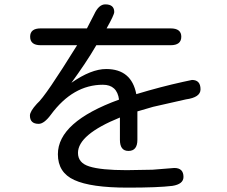

<svg xmlns="http://www.w3.org/2000/svg" viewBox="-20 -829 1040 879"><path d="M564 30Q396 30 320 -5Q245 -39 245 -123Q245 -271 525 -373Q516 -441 451 -441Q314 -441 213 -304Q182 -262 157 -262Q117 -262 117 -300Q117 -319 149 -354Q169 -371 215 -438.5Q261 -506 333 -622H166Q118 -622 118 -661Q118 -699 166 -699H378L411 -763Q432 -809 462 -809Q503 -809 503 -774Q503 -761 468 -699H761Q810 -699 810 -661Q810 -622 761 -622H421Q396 -579 367.5 -536.5Q339 -494 307 -450Q397 -513 466 -513Q582 -513 604 -398Q660 -415 713.5 -429Q767 -443 817 -454L859 -463Q898 -463 898 -420Q898 -383 831 -374L681 -340L609 -319V-189Q609 -138 568 -138Q529 -138 529 -189V-291Q337 -213 337 -129Q337 -83 389 -67Q442 -50 560 -50L678 -52L778 -60Q820 -60 820 -19Q820 14 769 22Q736 26 685 28Q634 30 564 30Z"/></svg>

Font: Huninn
Style: Regular
Weight: 400
Designer: justfont
Foundry: justfont
Version: Version 1.003